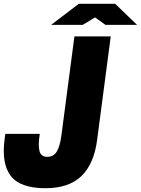

<svg xmlns="http://www.w3.org/2000/svg" viewBox="-21 -970 737 1004"><path d="M411.1 -839.8H246.1L391.1 -950.2H581.1L695.8 -839.8H530.8L476.1 -878.9ZM368.2 -779.8H558.1L486.8 -237.8Q470.7 -113.8 405.3 -49.8Q339.8 14.2 215.8 14.2Q85 14.2 35.6 -49.8Q-13.7 -113.8 2.9 -240.2L6.8 -270H187Q177.7 -211.4 185.3 -180.7Q192.9 -149.9 226.1 -149.9Q259.3 -149.9 275.9 -177.5Q292.5 -205.1 299.8 -259.8Z"/></svg>

Font: Cooper Hewitt
Style: Heavy Italic
Weight: 714
Designer: Village Type and Design LLC
Foundry: Cooper Hewitt Smithsonian Design Museum
Version: 1.000